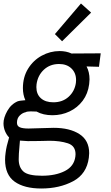

<svg xmlns="http://www.w3.org/2000/svg" viewBox="-31 -812 633 1098"><path d="M-2 101Q-2 83 1 62Q5 27 21 -26Q7 -40 -2 -61.5Q-11 -83 -11 -107Q-11 -139 11 -178Q33 -217 71 -233Q81 -236 94 -237Q107 -238 114 -239Q100 -270 100 -308Q100 -371 129.5 -419Q159 -467 207.5 -493.5Q256 -520 310 -520Q348 -520 378 -506L545 -507L535 -430L464 -432Q481 -400 481 -358Q481 -349 479 -331Q472 -276 442 -236Q412 -196 366.5 -174.5Q321 -153 269 -153Q216 -153 178 -174L144 -175Q123 -175 115 -170Q98 -167 82 -151.5Q66 -136 66 -110Q66 -91 82.5 -84Q99 -77 132 -77L202 -79L276 -81Q368 -81 423.5 -45Q479 -9 479 64Q479 72 477 90Q465 183 387 224.5Q309 266 205 266Q108 266 53 227Q-2 188 -2 101ZM403 -338Q404 -343 404 -354Q404 -395 377.5 -420.5Q351 -446 307 -446Q255 -446 220 -413.5Q185 -381 178 -330Q177 -324 177 -314Q177 -273 203 -250Q229 -227 274 -227Q327 -227 361.5 -258.5Q396 -290 403 -338ZM400 83Q401 78 401 70Q401 22 357 7.5Q313 -7 251 -7Q225 -7 212 -6Q202 -6 183 -5.5Q164 -5 128 -5Q117 -5 83 -8L77 66Q76 77 76 99Q76 144 102.5 168.5Q129 193 209 193Q287 193 340 166Q393 139 400 83ZM283 -617 432 -792 490 -740 324 -576Z"/></svg>

Font: Bellota Text
Style: Bold Italic
Weight: 700
Italic angle: -7.5°
Designer: Kemie Guaida
Foundry: Kemie Guaida
Version: Version 4.001